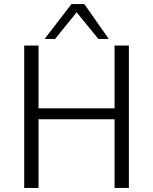

<svg xmlns="http://www.w3.org/2000/svg" viewBox="-20 -917 748 937"><path d="M98.1 0V-694.8H168V-388.2H539.1V-694.8H608.9V0H539.1V-335H168V0ZM197.8 -727.1 328.6 -897H391.6L510.7 -727.1H460L354 -856.9L249 -727.1Z"/></svg>

Font: CMU Bright
Style: Roman
Weight: 500
Version: Version 0.7.0